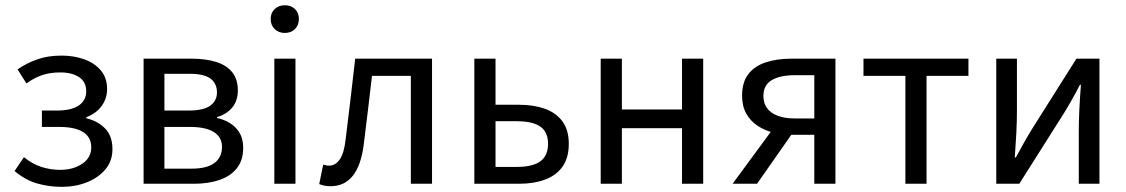

<svg xmlns="http://www.w3.org/2000/svg" viewBox="-20 -714 4374 746"><path d="M220.4 12Q171 12 125 -1Q78.9 -13.9 36.6 -49.5L73 -103.4Q106.6 -76 142 -65Q177.5 -54 213.9 -54Q247.3 -54 274.8 -64.7Q302.3 -75.3 318.4 -94.6Q334.6 -114 334.6 -140.7Q334.6 -181.2 302.8 -201Q271 -220.8 210.6 -220.8H142.8V-284.4H199Q257.6 -284.4 286.3 -304.3Q315 -324.3 315 -358.6Q315 -396.4 286.9 -414.5Q258.7 -432.6 215.1 -432.6Q173.5 -432.6 142.8 -421.8Q112.1 -411.1 82.7 -389.9L48.2 -444.4Q83.1 -468.7 124.7 -483.3Q166.2 -498 219.4 -498Q266.9 -498 307.1 -483.7Q347.3 -469.4 371.7 -440.5Q396.1 -411.7 396.1 -368Q396.1 -331.7 375.2 -302.6Q354.4 -273.6 315.3 -258.5V-254.5Q358.8 -244.5 387.8 -215.4Q416.9 -186.3 416.9 -134.1Q416.9 -88.8 389.6 -56.1Q362.3 -23.4 317.6 -5.7Q272.8 12 220.4 12Z M537.9 0V-486H724.9Q778.4 -486 818.5 -473.8Q858.7 -461.6 881.4 -434.4Q904.1 -407.1 904.1 -362.8Q904.1 -322.6 882.4 -296.3Q860.8 -270.1 823.2 -259.1V-255.5Q850.7 -249.8 873.7 -235.5Q896.7 -221.2 910.8 -197.8Q924.9 -174.5 924.9 -139.7Q924.9 -91.2 900.3 -60.3Q875.7 -29.4 832.5 -14.7Q789.2 0 732.6 0ZM618.8 -284.4H710.8Q771 -284.4 797 -303.6Q823 -322.7 823 -354.7Q823 -389.5 798 -408.4Q773 -427.3 716.5 -427.3H618.8ZM618.8 -58.7H723.8Q784.6 -58.7 813.6 -81Q842.6 -103.2 842.6 -143.7Q842.6 -180.5 811.2 -200.7Q779.9 -220.8 718.3 -220.8H618.8Z M1045.9 0V-486H1128V0ZM1086.5 -586Q1062.8 -586 1047.3 -601Q1031.7 -616 1031.7 -640.4Q1031.7 -664.2 1047.3 -678.9Q1062.8 -693.6 1086.5 -693.6Q1110.8 -693.6 1126.1 -678.9Q1141.3 -664.2 1141.3 -640.4Q1141.3 -616 1126.1 -601Q1110.8 -586 1086.5 -586Z M1264.5 9.5Q1251.2 9.5 1241 7.4Q1230.9 5.4 1220.3 1.3L1235.7 -74.4Q1241 -73.4 1246.3 -71.9Q1251.5 -70.4 1257.9 -70.4Q1283.5 -70.4 1300.1 -94.5Q1316.8 -118.6 1322.7 -170.7Q1332.7 -249.2 1341.8 -328.2Q1350.8 -407.1 1360.1 -486.1H1658.6V0H1576.3V-419.1H1425.3Q1417.4 -352.4 1409.5 -284.8Q1401.6 -217.2 1393 -150.1Q1382.5 -70.5 1350.4 -30.5Q1318.2 9.5 1264.5 9.5Z M1823 0V-486.1H1905.3V-307H1996.6Q2054.4 -307 2098.1 -291Q2141.8 -275 2165.9 -241.6Q2190 -208.2 2190 -154.9Q2190 -101.2 2165.9 -66.9Q2141.8 -32.6 2098.1 -16.3Q2054.4 0 1996.6 0ZM1905.3 -65.5H1988Q2049.7 -65.5 2079.6 -87.3Q2109.4 -109.1 2109.4 -155.2Q2109.4 -201 2079.6 -222Q2049.7 -243 1988 -243H1905.3Z M2314 0V-486.1H2396.3V-288.8H2629.9V-486.1H2712.2V0H2629.9V-215.9H2396.3V0Z M3143.9 0V-190.2H3053.5Q3017.9 -190.2 2984 -198.9Q2950.1 -207.5 2923 -225.6Q2895.8 -243.8 2879.5 -272.6Q2863.3 -301.5 2863.3 -342Q2863.3 -395.8 2888.4 -427.1Q2913.5 -458.5 2956.6 -472.2Q2999.7 -486 3054.1 -486H3226V0ZM3067.8 -253.8H3143.9V-421.8H3067.8Q3010.9 -421.8 2978.5 -402.6Q2946.2 -383.4 2946.2 -341.4Q2946.2 -298.8 2978.5 -276.3Q3010.9 -253.8 3067.8 -253.8ZM2826.5 0 2996.4 -231.2 3065.3 -205.7 2921.4 0Z M3497.8 0V-419.1H3335V-486.1H3742.8V-419.1H3580V0Z M3850.9 0V-486H3931.2V-284.1Q3931.2 -244.1 3929 -198.9Q3926.7 -153.8 3922.9 -102.1H3926.9Q3941.3 -128.8 3958.5 -159.5Q3975.8 -190.2 3989.5 -212.2L4162.3 -486H4251.8V0H4171.5V-202.5Q4171.5 -241.3 4173.6 -286.7Q4175.8 -332.2 4179.8 -384.5H4175.8Q4162.1 -357 4144.8 -326.5Q4127.6 -296.1 4113.2 -273.1L3940.4 0Z"/></svg>

Font: Source Sans 3 Variable
Style: Regular
Weight: 200
Designer: Paul D. Hunt
Foundry: Adobe Systems Incorporated
Version: Version 3.026